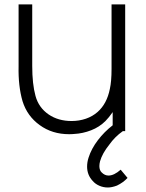

<svg xmlns="http://www.w3.org/2000/svg" viewBox="-20 -582 648 852"><path d="M546 207.5Q527 228 499 241.5Q476.5 250 458.5 250Q438.5 250 420.8 242.2Q403 234.5 391.5 221Q366.5 194.5 366.5 157.5Q366.5 137.5 373 117.5Q385.5 78 414 40.5Q442.5 3 480 -26V-84.5Q463.5 -60.5 448 -45Q421 -18 384.2 -3.8Q347.5 10.5 308.5 12.5Q304.5 13 299 13.2Q293.5 13.5 286.5 13.5Q211.5 13.5 156 -27Q100.5 -67 80 -133Q60.5 -200 62.5 -288.5V-562.5H123V-289.5Q123 -209 137.5 -156.5Q151.5 -104.5 196 -74Q238.5 -45 298 -45Q331 -45 361 -55.2Q391 -65.5 413.5 -85.5Q454.5 -122 467.5 -187.5Q475 -221 475 -276V-562.5H535.5V0H525Q489.5 25 464.5 60.5Q434 98.5 424 133.5Q421 145 421 155Q421 174 431.5 183.5Q445 197 461.5 197Q486 197 515.5 171Z"/></svg>

Font: Russisch Sans Light
Style: Regular
Weight: 300
Designer: Michael Sharanda (font) & Cristiano Sobral (main changes)
Foundry: Michael Sharanda
Version: Version 2.00;September 8, 2020;FontCreator 13.0.0.2681 64-bi